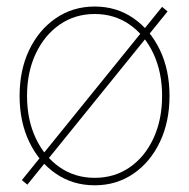

<svg xmlns="http://www.w3.org/2000/svg" viewBox="-20 -550 570 579"><path d="M265.6 8.8Q199.7 8.8 148.4 -26.4Q97.2 -61.5 68.1 -122.3Q39.1 -183.1 39.1 -260.7Q39.1 -338.9 68.1 -399.4Q97.2 -460 148.4 -495.1Q199.7 -530.3 265.6 -530.3Q331.5 -530.3 382.3 -495.1Q433.1 -460 462.2 -399.4Q491.2 -338.9 491.2 -260.7Q491.2 -183.1 462.4 -122.3Q433.6 -61.5 382.6 -26.4Q331.5 8.8 265.6 8.8ZM265.6 -13.7Q325.2 -13.7 371.1 -45.4Q417 -77.1 442.9 -133.1Q468.8 -189 468.8 -260.7Q468.8 -332.5 442.6 -388.4Q416.5 -444.3 370.6 -476.1Q324.7 -507.8 265.6 -507.8Q206.5 -507.8 160.4 -476.1Q114.3 -444.3 87.9 -388.4Q61.5 -332.5 61.5 -260.7Q61.5 -189 87.9 -133.1Q114.3 -77.1 160.4 -45.4Q206.5 -13.7 265.6 -13.7ZM62.5 6.8 45.9 -6.8 468.8 -529.3 485.4 -515.6Z"/></svg>

Font: Inter 28pt Thin
Style: Regular
Weight: 250
Designer: Rasmus Andersson
Foundry: rsms
Version: Version 4.001;git-66647c0bb